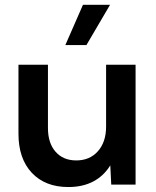

<svg xmlns="http://www.w3.org/2000/svg" viewBox="-20 -752 637 782"><path d="M532.2 0H433.1L429.2 -78.6Q402.8 -35.6 359.9 -12.9Q316.9 9.8 258.3 9.8Q164.1 9.8 109.6 -48.1Q55.2 -106 55.2 -207.5V-488.3H175.3V-230.5Q175.3 -169.4 206.3 -134Q237.3 -98.6 290.5 -98.6Q345.7 -98.6 378.9 -136.2Q412.1 -173.8 412.1 -236.3V-488.3H532.2ZM332 -568.4H246.1L317.9 -732.4H428.2Z"/></svg>

Font: Kumbh Sans SemiBold
Style: Regular
Weight: 600
Version: Version 1.005